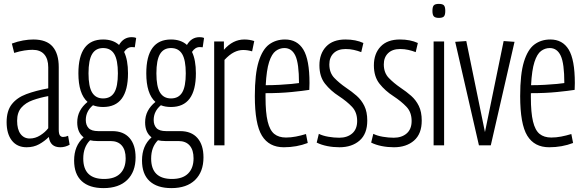

<svg xmlns="http://www.w3.org/2000/svg" viewBox="-20 -747 2999 987"><path d="M14 -119Q14 -177 40.5 -211Q67 -245 115 -263Q163 -281 228 -293V-401Q228 -444 207.5 -467.5Q187 -491 147 -491Q129 -491 105.5 -487.5Q82 -484 53 -475L41 -523Q70 -534 98.5 -539Q127 -544 151 -544Q219 -544 250.5 -507.5Q282 -471 282 -402V-81Q282 -59 288 -51Q294 -43 304 -43Q317 -43 330 -49L338 -3Q315 10 290 10Q238 10 231 -43Q209 -21 181 -5.5Q153 10 117 10Q68 10 41 -24.5Q14 -59 14 -119ZM68 -126Q68 -82 85.5 -58.5Q103 -35 133 -35Q161 -35 186.5 -51Q212 -67 228 -88V-253Q185 -245 148.5 -232Q112 -219 90 -194Q68 -169 68 -126Z M510 -197Q480 -197 458 -206Q421 -175 421 -130Q421 -104 435.5 -88.5Q450 -73 485 -73H557Q615 -73 646 -37.5Q677 -2 677 62Q677 136 634 178Q591 220 512 220Q439 220 400 184Q361 148 361 78Q361 2 410 -41Q377 -66 377 -118Q377 -150 390.5 -176Q404 -202 430 -223Q383 -265 383 -370Q383 -544 510 -544Q561 -544 592 -516Q615 -556 657 -556Q671 -556 680 -552L673 -504Q668 -505 658 -505Q634 -505 618 -480Q638 -439 638 -370Q638 -197 510 -197ZM510 -241Q549 -241 567.5 -271.5Q586 -302 586 -370Q586 -438 567.5 -469Q549 -500 510 -500Q472 -500 453.5 -469Q435 -438 435 -370Q435 -302 453.5 -271.5Q472 -241 510 -241ZM408 68Q408 173 515 173Q570 173 598 145Q626 117 626 67Q626 24 606 1Q586 -22 548 -22H480Q460 -22 443 -26Q408 9 408 68Z M859 -197Q829 -197 807 -206Q770 -175 770 -130Q770 -104 784.5 -88.5Q799 -73 834 -73H906Q964 -73 995 -37.5Q1026 -2 1026 62Q1026 136 983 178Q940 220 861 220Q788 220 749 184Q710 148 710 78Q710 2 759 -41Q726 -66 726 -118Q726 -150 739.5 -176Q753 -202 779 -223Q732 -265 732 -370Q732 -544 859 -544Q910 -544 941 -516Q964 -556 1006 -556Q1020 -556 1029 -552L1022 -504Q1017 -505 1007 -505Q983 -505 967 -480Q987 -439 987 -370Q987 -197 859 -197ZM859 -241Q898 -241 916.5 -271.5Q935 -302 935 -370Q935 -438 916.5 -469Q898 -500 859 -500Q821 -500 802.5 -469Q784 -438 784 -370Q784 -302 802.5 -271.5Q821 -241 859 -241ZM757 68Q757 173 864 173Q919 173 947 145Q975 117 975 67Q975 24 955 1Q935 -22 897 -22H829Q809 -22 792 -26Q757 9 757 68Z M1131 -534V-491Q1177 -544 1236 -544Q1263 -544 1287 -536L1276 -483Q1253 -490 1230 -490Q1206 -490 1182.5 -478Q1159 -466 1134 -439V0H1081V-534Z M1439 10Q1363 10 1326.5 -49.5Q1290 -109 1290 -253Q1290 -367 1309.5 -430Q1329 -493 1363.5 -518.5Q1398 -544 1445 -544Q1508 -544 1539.5 -492Q1571 -440 1571 -320Q1571 -314 1570.5 -302Q1570 -290 1570 -285Q1539 -280 1479.5 -274Q1420 -268 1345 -268Q1345 -259 1345 -247Q1345 -168 1356 -122.5Q1367 -77 1390 -58.5Q1413 -40 1450 -40Q1475 -40 1501 -45Q1527 -50 1553 -58L1562 -12Q1505 10 1439 10ZM1346 -309Q1382 -309 1417 -311Q1452 -313 1479 -315.5Q1506 -318 1517 -320Q1517 -421 1498.5 -460.5Q1480 -500 1442 -500Q1418 -500 1397.5 -485Q1377 -470 1363.5 -428.5Q1350 -387 1346 -309Z M1608 -14 1619 -59Q1639 -49 1668 -44Q1697 -39 1724 -39Q1765 -39 1790.5 -61Q1816 -83 1816 -125Q1816 -170 1789.5 -198Q1763 -226 1722 -253Q1680 -280 1651 -316.5Q1622 -353 1622 -411Q1622 -471 1656.5 -507.5Q1691 -544 1756 -544Q1809 -544 1848 -526L1837 -479Q1819 -486 1799 -490.5Q1779 -495 1757 -495Q1717 -495 1695 -473.5Q1673 -452 1673 -416Q1673 -373 1698.5 -346.5Q1724 -320 1759 -296Q1789 -276 1813.5 -254.5Q1838 -233 1853 -202.5Q1868 -172 1868 -127Q1868 -59 1828.5 -24.5Q1789 10 1725 10Q1693 10 1662.5 4Q1632 -2 1608 -14Z M1888 -14 1899 -59Q1919 -49 1948 -44Q1977 -39 2004 -39Q2045 -39 2070.5 -61Q2096 -83 2096 -125Q2096 -170 2069.5 -198Q2043 -226 2002 -253Q1960 -280 1931 -316.5Q1902 -353 1902 -411Q1902 -471 1936.5 -507.5Q1971 -544 2036 -544Q2089 -544 2128 -526L2117 -479Q2099 -486 2079 -490.5Q2059 -495 2037 -495Q1997 -495 1975 -473.5Q1953 -452 1953 -416Q1953 -373 1978.5 -346.5Q2004 -320 2039 -296Q2069 -276 2093.5 -254.5Q2118 -233 2133 -202.5Q2148 -172 2148 -127Q2148 -59 2108.5 -24.5Q2069 10 2005 10Q1973 10 1942.5 4Q1912 -2 1888 -14Z M2236 -655Q2218 -655 2210.5 -662.5Q2203 -670 2203 -691Q2203 -712 2210 -719.5Q2217 -727 2236 -727Q2255 -727 2262 -719.5Q2269 -712 2269 -691Q2269 -670 2262 -662.5Q2255 -655 2236 -655ZM2209 0V-534H2263V0Z M2442 0 2320 -532 2377 -536 2473 -68 2569 -536 2625 -532 2503 0Z M2803 10Q2727 10 2690.5 -49.5Q2654 -109 2654 -253Q2654 -367 2673.5 -430Q2693 -493 2727.5 -518.5Q2762 -544 2809 -544Q2872 -544 2903.5 -492Q2935 -440 2935 -320Q2935 -314 2934.5 -302Q2934 -290 2934 -285Q2903 -280 2843.5 -274Q2784 -268 2709 -268Q2709 -259 2709 -247Q2709 -168 2720 -122.5Q2731 -77 2754 -58.5Q2777 -40 2814 -40Q2839 -40 2865 -45Q2891 -50 2917 -58L2926 -12Q2869 10 2803 10ZM2710 -309Q2746 -309 2781 -311Q2816 -313 2843 -315.5Q2870 -318 2881 -320Q2881 -421 2862.5 -460.5Q2844 -500 2806 -500Q2782 -500 2761.5 -485Q2741 -470 2727.5 -428.5Q2714 -387 2710 -309Z"/></svg>

Font: Georama Condensed Light
Style: Regular
Weight: 300
Width: 3
Designer: Jean-Baptiste Levee
Foundry: Production Type
Version: Version 1.000